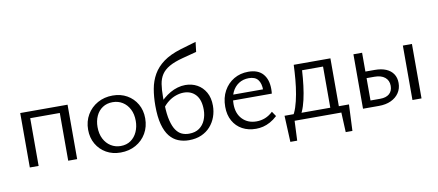

<svg xmlns="http://www.w3.org/2000/svg" viewBox="-74 -1000 3282 1438"><g transform="rotate(-10 1567.0 -280.5)"><path d="M370 0V-414H438V0ZM78 0V-414H145V0ZM110 -363V-414H405V-363Z M768 8Q707 8 659.5 -19Q612 -46 584.5 -93.5Q557 -141 557 -202Q557 -266 586.5 -316Q616 -366 667 -394.5Q718 -423 782 -423Q843 -423 890.5 -396Q938 -369 965.5 -321.5Q993 -274 993 -213Q993 -149 964 -99Q935 -49 884 -20.5Q833 8 768 8ZM777 -40Q822 -40 854 -62.5Q886 -85 903 -123Q920 -161 920 -206Q920 -258 900.5 -295.5Q881 -333 848 -353.5Q815 -374 773 -374Q729 -374 696.5 -352.5Q664 -331 647 -293.5Q630 -256 630 -210Q630 -158 649.5 -120Q669 -82 702.5 -61Q736 -40 777 -40Z M1288 6Q1245 6 1207.5 -9Q1170 -24 1142.5 -58Q1115 -92 1099.5 -149.5Q1084 -207 1084 -292Q1084 -360 1094.5 -419Q1105 -478 1133 -527Q1161 -576 1212 -613.5Q1263 -651 1345 -676L1464 -711L1455 -636L1348 -608Q1283 -591 1244 -568.5Q1205 -546 1185 -515.5Q1165 -485 1158.5 -444Q1152 -403 1152 -347Q1152 -338 1152 -328Q1152 -318 1152 -309L1154 -285Q1156 -213 1168 -165.5Q1180 -118 1199 -91Q1218 -64 1242.5 -53Q1267 -42 1297 -42Q1345 -42 1375.5 -64Q1406 -86 1421 -122Q1436 -158 1436 -200Q1436 -275 1401.5 -313.5Q1367 -352 1310 -352Q1281 -352 1250.5 -341.5Q1220 -331 1193 -310.5Q1166 -290 1145 -261L1121 -293Q1141 -317 1165 -337.5Q1189 -358 1216 -373.5Q1243 -389 1272.5 -397.5Q1302 -406 1331 -406Q1381 -406 1421 -384Q1461 -362 1485 -320Q1509 -278 1509 -218Q1509 -174 1494.5 -133.5Q1480 -93 1452 -61.5Q1424 -30 1383 -12Q1342 6 1288 6Z M1798 9Q1739 9 1694 -15.5Q1649 -40 1623.5 -85.5Q1598 -131 1598 -193Q1598 -262 1626.5 -313.5Q1655 -365 1703.5 -393.5Q1752 -422 1813 -422Q1887 -422 1924 -380Q1961 -338 1961 -265Q1961 -257 1960.5 -247.5Q1960 -238 1959 -230H1900V-265Q1900 -319 1878 -346.5Q1856 -374 1809 -374Q1765 -374 1732 -352.5Q1699 -331 1681 -293Q1663 -255 1663 -202Q1663 -130 1704 -87.5Q1745 -45 1811 -45Q1845 -45 1876 -57Q1907 -69 1936 -96L1961 -59Q1934 -34 1906.5 -19Q1879 -4 1852 2.5Q1825 9 1798 9ZM1636 -230 1645 -273H1950V-230Z M2079 -27Q2099 -54 2113 -97Q2127 -140 2136.5 -193Q2146 -246 2151 -303Q2156 -360 2158 -414H2215Q2213 -360 2208 -303Q2203 -246 2194 -192.5Q2185 -139 2171.5 -96.5Q2158 -54 2140 -27ZM2033 150 2024 -50H2094L2085 150ZM2054 0 2041 -50H2514L2484 0ZM2454 150 2445 -50H2514L2505 150ZM2372 0V-414H2437V0ZM2192 -363V-414H2402V-363Z M2612 0V-414H2678V-51H2752Q2797 -51 2821.5 -72.5Q2846 -94 2846 -133Q2846 -174 2817.5 -197.5Q2789 -221 2738 -221H2659V-271H2749Q2799 -271 2834.5 -256Q2870 -241 2889 -212.5Q2908 -184 2908 -144Q2908 -101 2886 -68.5Q2864 -36 2825 -18Q2786 0 2733 0ZM2988 0V-414H3057V0Z"/></g></svg>

Font: Ysabeau Office
Style: Regular
Weight: 400
Designer: Christian Thalmann (Catharsis Fonts)
Version: Version 2.001;gftools[0.9.30]; featfreeze: tnum,lnum,ss02